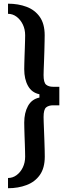

<svg xmlns="http://www.w3.org/2000/svg" viewBox="-20 -820 372 1042"><path d="M23.5 201.5V146Q49 146 70 130.5Q91 115 103.8 88.8Q116.5 62.5 116.5 30Q116.5 20 116 1.8Q115.5 -16.5 114.8 -38.5Q114 -60.5 113.2 -83Q112.5 -105.5 112 -124.2Q111.5 -143 111.5 -154.5Q111.5 -208 132 -245Q152.5 -282 194 -290.5V-308.5Q152.5 -317 132 -353.8Q111.5 -390.5 111.5 -444.5Q111.5 -455.5 112 -474.2Q112.5 -493 113.2 -515.5Q114 -538 114.8 -560Q115.5 -582 116 -600.2Q116.5 -618.5 116.5 -628.5Q116.5 -661 103.8 -687.2Q91 -713.5 70 -729.2Q49 -745 23.5 -745V-800Q79 -800 124.2 -783Q169.5 -766 196 -728.2Q222.5 -690.5 222.5 -628.5Q222.5 -617 222 -594Q221.5 -571 220.8 -543.2Q220 -515.5 219 -488.8Q218 -462 217.2 -441.5Q216.5 -421 216.5 -412.5Q216.5 -372 230.2 -360.5Q244 -349 268.5 -349H302V-248.5H268.5Q244 -248.5 230.2 -237Q216.5 -225.5 216.5 -185Q216.5 -176.5 217.2 -156Q218 -135.5 219 -109Q220 -82.5 221 -55Q222 -27.5 222.5 -4.8Q223 18 223 30Q223 91.5 196.5 129.2Q170 167 124.5 184.2Q79 201.5 23.5 201.5Z"/></svg>

Font: Big Shoulders Stencil Display Thin
Style: Bold
Weight: 700
Version: Version 2.001